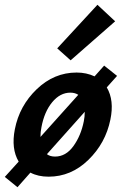

<svg xmlns="http://www.w3.org/2000/svg" viewBox="-29 -731 514 802"><path d="M452 -642 266 -479 210 -529 378 -711ZM460 -414 417 -366Q449 -312 432 -231Q412 -133 340 -63Q268 7 174 7Q130 7 98 -10L44 51L-9 8L49 -56Q17 -110 33 -191Q52 -289 124.5 -358.5Q197 -428 291 -428Q332 -428 366 -412L406 -457ZM144 -199Q140 -180 140 -159L298 -335Q284 -344 265 -344Q222 -344 189 -304Q156 -264 144 -199ZM321 -224Q325 -243 325 -264L167 -87Q180 -77 201 -77Q246 -77 277.5 -120.5Q309 -164 321 -224Z"/></svg>

Font: EauTest
Style: Bold Italic
Weight: 700
Italic angle: -12°
Designer: Christian Thalmann (Catharsis Fonts)
Version: Version 0.001;PS 000.001;hotconv 1.0.88;makeotf.lib2.5.64775